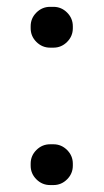

<svg xmlns="http://www.w3.org/2000/svg" viewBox="-20 -533 300 556"><path d="M190.9 -457V-451.2Q190.9 -428.2 174.3 -411.6Q157.7 -395 134.8 -395H125Q102.1 -395 85.4 -411.6Q68.8 -428.2 68.8 -451.2V-457Q68.8 -480 85.4 -496.6Q102.1 -513.2 125 -513.2H134.8Q157.7 -513.2 174.3 -496.6Q190.9 -480 190.9 -457ZM190.9 -59.1V-53.2Q190.9 -30.3 174.3 -13.7Q157.7 2.9 134.8 2.9H125Q102.1 2.9 85.4 -13.7Q68.8 -30.3 68.8 -53.2V-59.1Q68.8 -82 85.4 -98.6Q102.1 -115.2 125 -115.2H134.8Q157.7 -115.2 174.3 -98.6Q190.9 -82 190.9 -59.1Z"/></svg>

Font: Aka-Acid-Varela
Style: Regular
Weight: 400
Designer: Joe Prince, Avraham Cornfeld, Cyberella
Foundry: Joe Prince, Avraham Cornfeld, Cyberella
Version: Version 2.000; ttfautohint (v1.5.33-1714) -l 8 -r 50 -G 200 